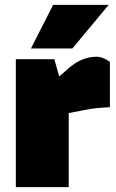

<svg xmlns="http://www.w3.org/2000/svg" viewBox="-20 -768 476 788"><path d="M45 0V-525H203L223 -454L264 -490Q291 -513 319 -524Q347 -535 372 -535Q386 -536 401 -530.5Q416 -525 431 -514V-328Q404 -327 379 -324.5Q354 -322 325 -316L262 -304V0ZM107 -569 198 -748H426L277 -569Z"/></svg>

Font: REM Medium Black
Style: Regular
Weight: 900
Version: Version 1.005;gftools[0.9.28]